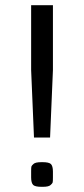

<svg xmlns="http://www.w3.org/2000/svg" viewBox="-20 -720 324 740"><path d="M184 -36V-59Q184 -80 176 -88Q168 -95 144 -95H140Q116 -95 109 -88Q102 -82 101 -78Q100 -74 100 -59V-36Q100 -15 108 -7Q116 0 140 0H145Q168 0 175 -7Q182 -13 183 -17Q184 -21 184 -36ZM173 -190H111L100 -450V-700H184V-450Z"/></svg>

Font: Electrolize
Style: Regular
Weight: 400
Designer: Valery Zaveryaev
Foundry: Cyreal (www.cyreal.org)
Version: Version 1.002